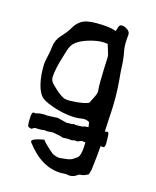

<svg xmlns="http://www.w3.org/2000/svg" viewBox="-110 -599 717 882"><g transform="rotate(15 248.0 -158.5)"><path d="M218.3 -127.4Q230.5 -127.4 246.6 -128.9Q289.1 -132.8 306.6 -141.6Q314.9 -158.7 323.5 -175.3Q332 -191.9 332 -204.1L331.5 -210Q330.1 -219.2 330.1 -244.1Q330.1 -264.2 331.5 -306.6L334 -365.2Q334 -377.9 325.2 -402.3Q319.8 -418 318.8 -424.3Q307.1 -426.8 293.5 -426.8Q265.6 -426.8 231 -416.5Q175.3 -400.4 156.2 -372.1Q149.9 -361.8 145.5 -349.1L135.7 -316.9Q114.7 -250 113.3 -212.4Q113.3 -195.8 122.6 -185.5Q157.2 -147.5 186.5 -132.3Q196.3 -127.4 218.3 -127.4ZM307.1 205.1Q299.3 205.1 291.5 203.1L286.6 202.6Q277.8 203.6 266.1 203.6Q171.4 203.6 96.2 103.5Q94.2 101.1 94.2 98.6Q94.2 85.4 150.9 75.7Q165 95.2 205.6 128.9Q225.1 138.7 241.2 138.7L276.9 134.8Q292.5 132.3 302.7 126Q304.2 123.5 312.3 119.1Q320.3 114.7 323.7 109.9Q336.4 92.8 336.4 38.1L333.5 38.6Q327.1 38.6 321.3 36.6Q310.1 39.1 300.8 43.9Q290.5 43.9 282.7 43Q276.9 45.9 272 45.9Q268.6 45.9 265.1 44.4Q265.1 44.9 264.6 44.9L249.5 43.9Q243.7 43.9 235.4 44.9H232.4Q229.5 44.9 228.5 44.4Q213.4 38.1 178.7 33.2L156.2 35.2Q148.4 35.2 141.6 33.2Q127.9 35.6 116.7 35.6Q104 35.6 94.2 34.7L81.5 42.5Q70.8 42.5 62.5 34.7Q61 17.1 61 12.2L61.5 -0.5Q61.5 -32.2 72.3 -32.2Q74.7 -32.2 77.6 -30.3L100.1 -35.2Q105.5 -36.1 122.1 -36.1Q130.4 -34.7 139.2 -34.7L184.6 -37.1L228.5 -25.9L256.3 -26.4Q261.2 -28.8 264.6 -28.8Q266.6 -28.8 269 -26.9H287.1Q292 -27.8 305.2 -27.8Q312.5 -31.2 319.1 -31.5Q325.7 -31.7 332 -32.2V-32.7L328.6 -55.2Q317.9 -63 301.3 -63Q294.4 -63 286.1 -61.5Q274.4 -59.6 260.3 -59.6Q231.9 -59.6 194.3 -67.9Q142.1 -80.1 107.4 -99.6Q74.7 -117.7 63.5 -188.5Q59.6 -213.9 59.6 -240.7Q59.6 -263.2 61.5 -272.9Q72.8 -321.3 75.2 -347.2Q78.6 -379.4 102.5 -404.8Q126.5 -430.2 139.2 -452.1Q161.1 -492.2 202.6 -500Q219.7 -503.4 244.1 -503.4Q308.6 -503.4 338.4 -491.2L346.2 -514.6Q349.1 -523.4 360.4 -523.4Q368.2 -523.4 378.9 -518.1Q399.4 -507.8 399.4 -491.7L397 -463.9L396.5 -446.8Q396.5 -426.8 400.4 -407.2Q407.2 -377 408.7 -324.2L410.6 -299.8Q416.5 -242.7 416.5 -186.5Q416.5 -142.6 413.1 -99.1Q410.6 -62 409.7 -32.7H416.5Q419.4 -34.7 421.4 -34.7Q429.2 -34.7 429.2 -14.6L430.2 14.2Q430.2 36.6 422.9 38.6Q415.5 37.6 408.2 37.6Q406.2 73.2 396.5 152.3Q395.5 157.7 393.3 164.1Q391.1 170.4 389.6 176.3Q369.6 188 357.4 188Q347.7 188 341.8 192.4Q325.7 205.1 307.1 205.1Z"/></g></svg>

Font: Kurland
Style: Regular
Weight: 400
Designer: GGBot
Version: 0.22